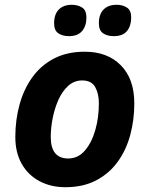

<svg xmlns="http://www.w3.org/2000/svg" viewBox="-20 -772 625 802"><path d="M253 10Q192 10 144.5 -15.5Q97 -41 70.5 -88Q44 -135 44 -200Q44 -272 62 -336.5Q80 -401 116 -450.5Q152 -500 206.5 -528Q261 -556 334 -556Q429 -556 485 -499Q541 -442 541 -340Q541 -271 524 -208Q507 -145 471.5 -96Q436 -47 381.5 -18.5Q327 10 253 10ZM265 -110Q306 -110 334.5 -143Q363 -176 378 -228.5Q393 -281 393 -340Q393 -381 377.5 -408.5Q362 -436 323 -436Q290 -436 265 -413.5Q240 -391 224 -355Q208 -319 200 -278Q192 -237 192 -200Q192 -110 265 -110ZM455 -621Q428 -621 410.5 -633Q393 -645 393 -675Q393 -712 412.5 -732Q432 -752 467 -752Q492 -752 510 -740.5Q528 -729 528 -699Q528 -664 510.5 -642.5Q493 -621 455 -621ZM268 -621Q241 -621 223.5 -633Q206 -645 206 -675Q206 -712 225.5 -732Q245 -752 280 -752Q305 -752 323 -740.5Q341 -729 341 -699Q341 -664 323 -642.5Q305 -621 268 -621Z"/></svg>

Font: BC Sans
Style: Bold Italic
Weight: 700
Italic angle: -12°
Designer: Monotype Design Team
Province of B.C.
Foundry: Monotype Imaging Inc.
Version: Version 2.000;GOOG;noto-source:20170915:90ef993387c0